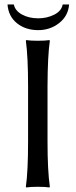

<svg xmlns="http://www.w3.org/2000/svg" viewBox="-20 -825 334 848"><path d="M285.2 -805.2Q281.2 -754.4 241.2 -723.1Q201.2 -691.9 148.9 -691.9Q92.8 -691.9 54.9 -722.4Q17.1 -752.9 13.2 -805.2H41Q46.9 -777.3 77.4 -760.7Q107.9 -744.1 148.9 -744.1Q188 -744.1 220 -760.5Q252 -776.9 256.8 -805.2ZM104 -444.8Q104 -573.7 94.2 -645L96.2 -647.9Q114.3 -645 147.2 -645Q180.2 -645 198.2 -647.9L200.2 -645Q190.4 -579.1 189.9 -444.8V-200.2Q189.9 -71.3 200.2 0L198.2 2.9Q180.2 0 147 0Q113.8 0 96.2 2.9L94.2 0Q104 -67.9 104 -200.2Z"/></svg>

Font: Biolilbert
Style: Regular
Weight: 400
Designer: Philipp H. Poll
Foundry: Philipp H. Poll
Version: Version 1.1.0